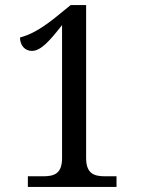

<svg xmlns="http://www.w3.org/2000/svg" viewBox="-20 -738 556 758"><path d="M90 0H440V-42H396C353 -42 320 -51 320 -114V-718H259L195 -666C134 -618 96 -600 59 -590C59 -558 79 -537 106 -537C142 -537 178 -579 225 -639V-114C225 -50 192 -42 148 -42H90Z"/></svg>

Font: Noto Serif Bengali SemiCondensed
Style: Regular
Weight: 400
Width: 4
Designer: Juan Bruce, Universal Thirst, Indian Type Foundry and the Monotype Design Team.
Foundry: Monotype Imaging Inc.
Version: Version 2.003